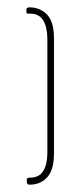

<svg xmlns="http://www.w3.org/2000/svg" viewBox="-20 -443 227 523"><path d="M127 -25Q127 20 108.5 40Q90 60 61 60H59Q57 60 55 58Q53 56 53 51V45Q53 43 55.5 42Q58 41 59 41H61Q87 41 98 22.5Q109 4 109 -26V-337Q109 -368 98 -387Q87 -406 61 -406H59Q57 -406 54.5 -406Q52 -406 52 -411V-418Q52 -420 54.5 -421.5Q57 -423 58 -423H60Q89 -423 108 -403.5Q127 -384 127 -339Z"/></svg>

Font: Chathura Light
Style: Regular
Weight: 300
Designer: Appaji Ambarisha Darbha
Foundry: Aditya Fonts
Version: Version 1.002 2016